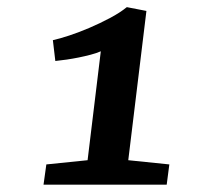

<svg xmlns="http://www.w3.org/2000/svg" viewBox="-20 -855 546 532"><path d="M108.4 -399.4 222.7 -411.1 259.3 -712.9Q247.1 -707.5 231.2 -703.4Q215.3 -699.2 198.5 -695.8Q181.6 -692.4 164.8 -689.9Q147.9 -687.5 133.3 -686L126.5 -743.7Q144.5 -747.6 171.9 -756.6Q199.2 -765.6 228.3 -778.1Q257.3 -790.5 284.9 -805.2Q312.5 -819.8 331.1 -835H332.5L385.7 -824.7L335.4 -411.1L449.2 -399.4L441.9 -343.3H100.6Z"/></svg>

Font: Merriweather Bold
Style: Italic
Weight: 700
Italic angle: -7°
Designer: Eben Sorkin ( eben@eyebytes.com )
Foundry: Eben Sorkin ( eben@eyebytes.com )
Version: Version 1.5; ttfautohint (v0.97) -l 13 -r 13 -G 200 -x 24 -f